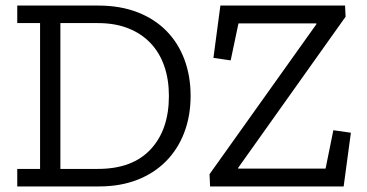

<svg xmlns="http://www.w3.org/2000/svg" viewBox="-20 -670 1319 690"><path d="M735 0 733 -44 1117 -583V-586H837L809 -453L747 -462L772 -650H1220L1222 -610L836 -67V-64H1150L1178 -202L1241 -193L1215 0ZM665 -326Q665 -254 642.5 -194.5Q620 -135 577.5 -91.5Q535 -48 474 -24Q413 0 336 0H42V-63H124V-587H42V-650H333Q412 -650 474 -626Q536 -602 578.5 -558.5Q621 -515 643 -455.5Q665 -396 665 -326ZM587 -325Q587 -384 570.5 -432Q554 -480 521.5 -514.5Q489 -549 441.5 -568Q394 -587 332 -587H197V-63H332Q456 -63 521.5 -133.5Q587 -204 587 -325Z"/></svg>

Font: Zilla Slab Regular
Style: Regular
Weight: 400
Designer: Typotheque.com
Foundry: Typotheque type foundry
Version: Version 1.0; 2017